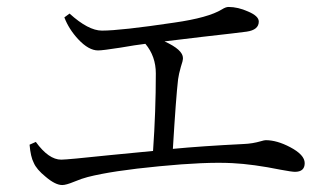

<svg xmlns="http://www.w3.org/2000/svg" viewBox="-20 -638 942 552"><path d="M159 -106Q139 -106 111 -130Q85 -151 77 -170Q68 -187 65 -222L83 -230Q120 -179 156 -179Q173 -179 296 -192Q376 -200 420 -204Q428 -318 428 -427Q428 -476 398 -512Q372 -509 326 -501Q275 -493 262 -493Q235 -493 205 -525Q178 -554 165 -588L180 -599Q234 -550 273 -550Q327 -550 481 -573Q579 -587 618 -611Q629 -618 637 -618Q664 -618 693 -605Q724 -592 724 -576Q724 -552 689 -547Q668 -544 561 -532Q486 -523 453 -519Q506 -495 506 -471Q506 -463 500 -446Q494 -425 492 -410Q486 -359 477 -210Q560 -218 681 -224Q706 -225 730 -232Q740 -235 744 -235Q776 -235 814 -215Q856 -193 856 -169Q856 -144 828 -144Q819 -144 787 -150Q708 -166 648 -169Q571 -173 438 -160Q302 -147 232 -129Q216 -125 193 -115.5Q170 -106 159 -106Z"/></svg>

Font: GenRyuMin TW R
Style: Regular
Weight: 400
Version: Version 1.501;PS 1;hotconv 16.6.51;makeotf.lib2.5.65220